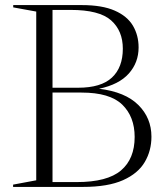

<svg xmlns="http://www.w3.org/2000/svg" viewBox="-20 -735 658 755"><path d="M31.5 0V-9L122.5 -26V-689.5L32 -706V-715H301.5Q382 -715 431.2 -693.2Q480.5 -671.5 502.8 -633.8Q525 -596 525 -548.5Q525 -489 486.5 -445.8Q448 -402.5 369.5 -386Q472.5 -373.5 524 -322.2Q575.5 -271 575.5 -197.5Q575.5 -142.5 549.2 -97.8Q523 -53 463.8 -26.5Q404.5 0 306 0ZM258 -696H186.5V-390H287Q377.5 -390 420.2 -430Q463 -470 463 -543.5Q463 -614 416.8 -655Q370.5 -696 258 -696ZM300.5 -371H186.5V-19H281.5Q402 -19 455.8 -64.8Q509.5 -110.5 509.5 -196.5Q509.5 -276 460.8 -323.5Q412 -371 300.5 -371Z"/></svg>

Font: Newsreader 72pt Light
Style: Regular
Weight: 300
Designer: Hugues Gentile
Foundry: Production Type
Version: Version 1.003; ttfautohint (v1.8.3)